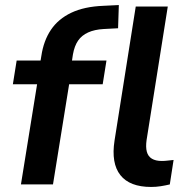

<svg xmlns="http://www.w3.org/2000/svg" viewBox="-20 -731 743 761"><path d="M63 0 127 -397H31L46 -491H158L138 -474L144 -510Q153 -570 182 -613Q211 -656 262.5 -680.5Q314 -705 390 -708L451 -711L448 -619L391 -616Q355 -614 329.5 -602.5Q304 -591 289.5 -570Q275 -549 269 -515L264 -482L255 -491H402L387 -397H254L190 0ZM579 10Q494 10 457 -37Q420 -84 434 -174L518 -705H645L561 -176Q557 -148 562 -129.5Q567 -111 582 -102Q597 -93 621 -93Q633 -93 644.5 -94.5Q656 -96 668 -97L653 0Q636 4 617.5 7Q599 10 579 10Z"/></svg>

Font: Nunito Sans 11pt
Style: Bold Italic
Weight: 700
Italic angle: -9°
Version: Version 3.101;gftools[0.9.27]